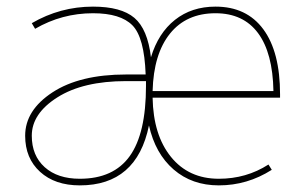

<svg xmlns="http://www.w3.org/2000/svg" viewBox="-20 -550 917 580"><path d="M441 -275H806Q804 -390 759.5 -450Q715 -510 631 -510Q543 -510 493.5 -448.5Q444 -387 441 -275ZM441 -255Q443 -142 496.5 -76Q550 -10 641 -10Q724 -10 791 -53L801 -37Q727 10 641 10Q560 10 504.5 -38Q449 -86 430 -171Q393 10 221 10Q146 10 101 -31Q56 -72 56 -140Q56 -217 138.5 -271Q221 -325 361 -325H420Q416 -437 380 -473.5Q344 -510 261 -510Q167 -510 86 -463L76 -480Q162 -530 261 -530Q346 -530 386 -496Q426 -462 436 -377Q458 -450 508.5 -490Q559 -530 631 -530Q725 -530 775.5 -461.5Q826 -393 826 -265V-255ZM76 -140Q76 -80 115 -45Q154 -10 221 -10Q323 -10 372 -78.5Q421 -147 421 -290V-305H361Q231 -305 153.5 -256Q76 -207 76 -140Z"/></svg>

Font: M PLUS 1p Thin
Style: Regular
Weight: 250
Version: Version 1.062